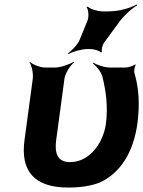

<svg xmlns="http://www.w3.org/2000/svg" viewBox="-20 -831 642 861"><path d="M286 10C340 10 387 3 426 -12C520 -54 578 -148 596 -276C608 -365 602 -440 583 -502C580 -512 583 -533 589 -540L586 -542C579 -536 554 -528 543 -528H476C448 -528 414 -540 399 -550L397 -546C412 -536 433 -509 439 -488C455 -424 465 -354 455 -276C449 -231 429 -188 404 -159C380 -131 344 -104 294 -104C233 -104 225 -151 232 -203L269 -478C272 -502 296 -539 313 -552L310 -554C292 -542 250 -528 226 -528H184C160 -528 125 -542 114 -554L112 -552C122 -539 130 -502 127 -478L90 -204C71 -65 132 10 286 10ZM373 -740 337 -652C328 -631 301 -602 284 -592L288 -589C305 -599 345 -611 373 -611H386C401 -611 428 -603 432 -596L438 -598C433 -605 439 -629 447 -640L507 -722C529 -755 570 -793 595 -807L593 -811C568 -796 514 -780 469 -780H439C418 -780 383 -791 374 -801L368 -799C377 -789 379 -757 373 -740Z"/></svg>

Font: Asimov
Style: EdgeWideIt
Weight: 500
Designer: Google
Version: Version 2.000980: 2014